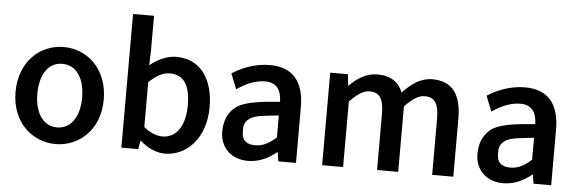

<svg xmlns="http://www.w3.org/2000/svg" viewBox="-51 -970 3463 1149"><g transform="rotate(5 1680.5 -395.0)"><path d="M311 13C451 13 576 -95 576 -277C576 -462 451 -570 311 -570C171 -570 46 -462 46 -277C46 -95 171 13 311 13ZM177 -277C177 -394 227 -469 311 -469C395 -469 446 -394 446 -277C446 -161 394 -87 311 -87C230 -87 177 -161 177 -277Z M968 13C1096 13 1211 -98 1211 -287C1211 -457 1131 -570 987 -570C929 -570 874 -542 829 -506L832 -589V-803H706V0H807L817 -53C862 -11 917 13 968 13ZM832 -135V-404C877 -448 917 -468 957 -468C1045 -468 1080 -402 1080 -285C1080 -156 1022 -88 946 -88C913 -88 874 -100 832 -135Z M1467 13C1535 13 1591 -16 1640 -56L1649 0H1755V-334C1755 -484 1690 -570 1549 -570C1458 -570 1379 -536 1323 -500L1360 -408C1409 -442 1468 -470 1529 -470C1604 -470 1627 -419 1628 -356C1517 -348 1434 -338 1379 -308C1319 -271 1299 -210 1299 -149C1299 -51 1368 13 1467 13ZM1422 -157C1422 -180 1418 -206 1445 -231C1479 -262 1526 -262 1628 -274V-142C1583 -102 1547 -84 1502 -84C1455 -84 1422 -102 1422 -157Z M2026 -486 2018 -556H1912V0H2038V-393C2084 -442 2122 -465 2156 -465C2216 -465 2242 -431 2242 -335V0H2369V-393C2415 -442 2453 -465 2487 -465C2547 -465 2573 -431 2573 -335V0H2700V-349C2700 -491 2647 -570 2525 -570C2456 -570 2401 -531 2348 -475C2324 -534 2277 -570 2194 -570C2127 -570 2072 -533 2026 -486Z M3000 13C3068 13 3124 -16 3173 -56L3182 0H3288V-334C3288 -484 3223 -570 3082 -570C2991 -570 2912 -536 2856 -500L2893 -408C2942 -442 3001 -470 3062 -470C3137 -470 3160 -419 3161 -356C3050 -348 2967 -338 2912 -308C2852 -271 2832 -210 2832 -149C2832 -51 2901 13 3000 13ZM2955 -157C2955 -180 2951 -206 2978 -231C3012 -262 3059 -262 3161 -274V-142C3116 -102 3080 -84 3035 -84C2988 -84 2955 -102 2955 -157Z"/></g></svg>

Font: Bithumb Trading Sans Semibold
Style: Regular
Weight: 600
Designer: Ham Hyungwon
Foundry: Bithumb
Version: Version 0.500;FEAKit 1.0